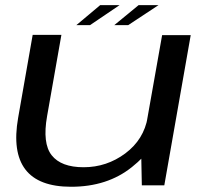

<svg xmlns="http://www.w3.org/2000/svg" viewBox="-20 -726 808 752"><path d="M535.5 0H623.5L727 -588.5H615L533 -126ZM220.5 -589.5H108L51 -264.5Q27.5 -130.5 79.2 -62.5Q131 5.5 258.5 5.5Q400.5 5.5 496.5 -71.5Q592.5 -148.5 606.5 -227.5L558.5 -267Q543.5 -179.5 470.8 -125.2Q398 -71 307.5 -71Q219.5 -71 182.5 -117.8Q145.5 -164.5 164.5 -271.5ZM427.5 -627.5H482L601 -706H523ZM279 -627.5H332.5L448.5 -706H372.5Z"/></svg>

Font: Anybody Expanded
Style: Italic
Weight: 400
Width: 7
Italic angle: -10°
Version: Version 1.113;gftools[0.9.25]